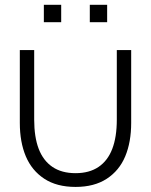

<svg xmlns="http://www.w3.org/2000/svg" viewBox="-20 -742 610 775"><path d="M342.5 -652.5V-722.5H412.5V-652.5ZM157 -652.5V-722.5H227V-652.5ZM60 -246V-540H118V-259Q118 -189 136.2 -141.2Q154.5 -93.5 191.8 -68.2Q229 -43 285 -43Q340.5 -43 377.8 -68.2Q415 -93.5 433.2 -141.2Q451.5 -189 451.5 -259V-540H509.5V-246Q509.5 -168.5 485.5 -111Q461.5 -53.5 411 -20.5Q360.5 12.5 285 12.5Q209 12.5 158.8 -20.5Q108.5 -53.5 84.2 -111Q60 -168.5 60 -246Z"/></svg>

Font: Vela Sans Light
Style: Regular
Weight: 300
Designer: Principal design: Mikhail Sharanda - project Manrope.
Design modification: Ravid Balaliev
Foundry: Mikhail Sharanda
Version: Version 1.001